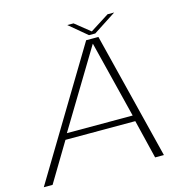

<svg xmlns="http://www.w3.org/2000/svg" viewBox="-128 -885 964 992"><g transform="rotate(-15 354.5 -389.0)"><path d="M-15 0H32L156.5 -207.5H530L580.5 0H627.5L458.5 -677H393ZM172.5 -239 421 -650H422L524.5 -239ZM414 -698.5H447.5L570 -778H534.5L433 -713.5L352.5 -778H319Z"/></g></svg>

Font: Anybody SemiExpanded ExtraLight
Style: Italic
Weight: 250
Width: 6
Italic angle: -10°
Version: Version 1.113;gftools[0.9.25]